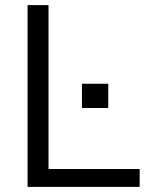

<svg xmlns="http://www.w3.org/2000/svg" viewBox="-20 -732 585 752"><path d="M88 0V-712H170V-70H527V0ZM301 -404H404V-309H301Z"/></svg>

Font: PRinguin Sans
Style: Regular
Weight: 400
Designer: Vernon Adams
Foundry: Vernon Adams
Version: ""